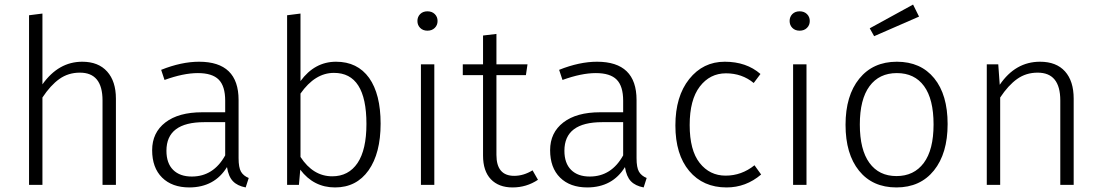

<svg xmlns="http://www.w3.org/2000/svg" viewBox="-20 -802 4779 833"><path d="M336.9 -534.2Q406.7 -534.2 444.8 -491.7Q482.9 -449.2 482.9 -374V0H424.8V-366.2Q424.8 -487.3 326.2 -486.8Q276.4 -486.8 237.8 -459.5Q199.2 -432.1 164.1 -378.9V0H106V-735.8L164.1 -743.2V-436Q233.9 -534.2 336.9 -534.2Z M812 -36.1Q906.2 -36.1 957 -127.9V-272H866.2Q702.1 -272 702.1 -147.9Q702.1 -93.8 731.2 -64.9Q760.3 -36.1 812 -36.1ZM1015.1 -368.2V-116.2Q1015.1 -75.2 1025.6 -57.1Q1036.1 -39.1 1059.1 -29.8L1045.9 11.2Q1009.8 4.4 990.5 -15.9Q971.2 -36.1 964.8 -77.1Q910.6 10.7 801.8 11.2Q726.6 11.2 683.3 -31.5Q640.1 -74.2 640.1 -150.4Q640.1 -226.6 697.5 -270.8Q754.9 -314.9 856.9 -314.9H957V-365.2Q957 -428.2 929 -456.5Q900.9 -484.9 838.4 -484.9Q775.9 -484.9 693.8 -455.1L679.2 -499Q767.1 -534.2 843.8 -534.2Q1015.1 -534.2 1015.1 -368.2Z M1421.4 -37.1Q1492.2 -37.1 1531.2 -94.7Q1569.8 -152.3 1569.8 -264.2Q1569.8 -486.3 1428.7 -485.8Q1346.7 -485.8 1283.7 -396V-121.1Q1338.4 -37.1 1421.4 -37.1ZM1581.5 -463.9Q1631.3 -393.6 1631.3 -265.6Q1631.3 -137.2 1579.1 -63Q1526.4 11.2 1433.6 11.2Q1340.8 11.2 1282.7 -65.9L1276.9 0H1225.6V-735.8L1283.7 -743.2V-450.2Q1345.2 -534.2 1438 -534.2Q1530.8 -534.2 1581.5 -463.9Z M1864.3 0H1806.2V-522.9H1864.3ZM1803 -741Q1814.9 -752.9 1834.5 -752.9Q1854 -752.9 1866.2 -741Q1878.4 -729 1878.4 -710.9Q1878.4 -692.9 1866.2 -680.9Q1854 -668.9 1834.5 -668.9Q1814.9 -668.9 1803 -680.9Q1791 -692.9 1791 -710.9Q1791 -729 1803 -741Z M2075.7 -127V-476.1H1987.8V-522.9H2075.7V-647.9L2133.8 -654.8V-522.9H2268.6L2261.7 -476.1H2133.8V-129.9Q2133.8 -39.1 2210.9 -39.1Q2251.5 -39.1 2290.5 -63L2314 -22Q2264.2 11.2 2203.9 11.2Q2143.6 11.2 2109.6 -24.4Q2075.7 -60.1 2075.7 -127Z M2538.6 -36.1Q2632.8 -36.1 2683.6 -127.9V-272H2592.8Q2428.7 -272 2428.7 -147.9Q2428.7 -93.8 2457.8 -64.9Q2486.8 -36.1 2538.6 -36.1ZM2741.7 -368.2V-116.2Q2741.7 -75.2 2752.2 -57.1Q2762.7 -39.1 2785.6 -29.8L2772.5 11.2Q2736.3 4.4 2717 -15.9Q2697.8 -36.1 2691.4 -77.1Q2637.2 10.7 2528.3 11.2Q2453.1 11.2 2409.9 -31.5Q2366.7 -74.2 2366.7 -150.4Q2366.7 -226.6 2424.1 -270.8Q2481.4 -314.9 2583.5 -314.9H2683.6V-365.2Q2683.6 -428.2 2655.5 -456.5Q2627.4 -484.9 2564.9 -484.9Q2502.4 -484.9 2420.4 -455.1L2405.8 -499Q2493.7 -534.2 2570.3 -534.2Q2741.7 -534.2 2741.7 -368.2Z M3279.3 -481 3250 -441.9Q3199.2 -483.9 3129.6 -483.9Q3060.1 -483.9 3016.1 -426.5Q2972.2 -369.1 2972.2 -259.5Q2972.2 -149.9 3015.6 -95Q3059.1 -40 3128.2 -40Q3197.3 -40 3253.4 -85L3282.2 -44.9Q3216.3 11.2 3132.3 11.2Q3030.3 11.2 2970.2 -60.3Q2910.2 -131.8 2910.2 -257.8Q2910.2 -383.8 2970.2 -459Q3030.3 -534.2 3124.3 -534.2Q3218.3 -534.2 3279.3 -481Z M3479 0H3420.9V-522.9H3479ZM3417.7 -741Q3429.7 -752.9 3449.2 -752.9Q3468.8 -752.9 3481 -741Q3493.2 -729 3493.2 -710.9Q3493.2 -692.9 3481 -680.9Q3468.8 -668.9 3449.2 -668.9Q3429.7 -668.9 3417.7 -680.9Q3405.8 -692.9 3405.8 -710.9Q3405.8 -729 3417.7 -741Z M3989 -428.5Q3947.8 -484.9 3871.1 -484.9Q3794.4 -484.9 3752.4 -428Q3710.4 -371.1 3710.4 -261.7Q3710.4 -152.3 3752 -95.2Q3793.5 -38.1 3869.4 -38.1Q3945.3 -38.1 3987.8 -95Q4030.3 -151.9 4030.3 -262Q4030.3 -372.1 3989 -428.5ZM3708 -460.7Q3767.6 -534.2 3871.1 -534.2Q3974.6 -534.2 4033 -462.6Q4091.3 -391.1 4091.3 -263.7Q4091.3 -136.2 4032 -62.5Q3972.7 11.2 3869.1 11.2Q3765.6 11.2 3707 -61.3Q3648.4 -133.8 3648.4 -260.5Q3648.4 -387.2 3708 -460.7ZM3967.3 -730 3772.5 -645 3753.4 -679.2 3941.4 -782.2Z M4492.2 -534.2Q4563 -534.2 4600.6 -492.2Q4638.2 -450.2 4638.2 -374V0H4580.1V-366.2Q4580.1 -487.3 4481.4 -486.8Q4431.6 -486.8 4393.1 -459.5Q4354.5 -432.1 4319.3 -378.9V0H4261.2V-522.9H4311L4317.4 -434.1Q4385.3 -534.2 4492.2 -534.2Z"/></svg>

Font: FiraSans-Light
Style: Regular
Weight: 300
Designer: Carrois Corporate & Edenspiekermann AG
Foundry: Carrois Corporate GbR & Edenspiekermann AG
Version: Version 3.106;PS 003.106;hotconv 1.0.70;makeotf.lib2.5.58329